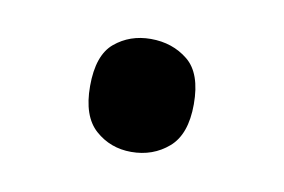

<svg xmlns="http://www.w3.org/2000/svg" viewBox="-33 -465 334 226"><g transform="rotate(10 134.0 -352.5)"><path d="M72 -353Q72 -390 90 -405Q108 -420 133 -420Q159 -420 177.5 -405Q196 -390 196 -353Q196 -317 177.5 -301Q159 -285 133 -285Q108 -285 90 -301Q72 -317 72 -353Z"/></g></svg>

Font: Noto Sans Phoenician
Style: Regular
Weight: 400
Designer: Monotype Design Team
Foundry: Monotype Imaging Inc.
Version: Version 2.001; ttfautohint (v1.8.4.7-5d5b)